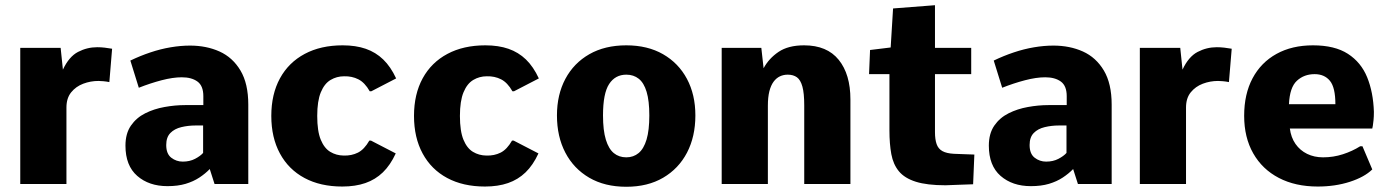

<svg xmlns="http://www.w3.org/2000/svg" viewBox="-20 -714 5396 745"><path d="M58.6 0V-528.3H215.3L224.1 -443.8Q247.6 -494.1 282.7 -512.5Q317.9 -530.8 356.9 -530.8Q371.6 -530.8 386.2 -529.1Q400.9 -527.3 415 -524.9L404.3 -395.5Q392.1 -397.9 380.6 -398.9Q369.1 -399.9 361.8 -399.9Q331.5 -399.9 303 -389.2Q274.4 -378.4 256.1 -355.7Q237.8 -333 237.8 -296.9V0Z M629.9 8.3Q558.1 8.3 512.5 -31.5Q466.8 -71.3 466.8 -148.9Q466.8 -195.8 488 -226.6Q509.3 -257.3 543.5 -274.4Q577.6 -291.5 618.4 -298.8Q659.2 -306.2 697.8 -306.2H769V-340.8Q769 -380.9 746.3 -397.5Q723.6 -414.1 685.5 -414.1Q650.9 -414.1 606.9 -402.6Q563 -391.1 518.6 -373.5L485.8 -479Q524.4 -497.6 563.7 -510.7Q603 -523.9 642.1 -530.5Q681.2 -537.1 717.3 -537.1Q780.8 -537.1 831.8 -514.2Q882.8 -491.2 913.1 -440.4Q943.4 -389.6 943.4 -308.1V0H812.5L793.9 -58.1Q776.4 -40 753.4 -24.9Q730.5 -9.8 700.2 -0.7Q669.9 8.3 629.9 8.3ZM689 -86.9Q716.3 -86.9 736.8 -97.7Q757.3 -108.4 768.1 -120.6V-227.1H738.8Q710 -227.1 683.6 -220.7Q657.2 -214.4 641.1 -198Q625 -181.6 625 -151.4Q625 -117.2 644.5 -102.1Q664.1 -86.9 689 -86.9Z M1308.1 9.8Q1223.1 9.8 1161.4 -23.4Q1099.6 -56.6 1066.2 -118.4Q1032.7 -180.2 1032.7 -264.2Q1032.7 -348.6 1066.4 -410.2Q1100.1 -471.7 1162.4 -504.9Q1224.6 -538.1 1309.6 -538.1Q1360.4 -538.1 1399.2 -524.7Q1438 -511.2 1467 -483.2Q1496.1 -455.1 1517.1 -409.7L1420.9 -359.9H1414.6Q1395.5 -393.6 1370.6 -406.2Q1345.7 -418.9 1314.9 -418Q1286.6 -418 1262.7 -403.8Q1238.8 -389.6 1224.9 -356Q1210.9 -322.3 1210.9 -264.2Q1210.9 -205.1 1224.6 -171.9Q1238.3 -138.7 1261.5 -124.8Q1284.7 -110.8 1313.5 -110.4Q1344.2 -109.4 1368.9 -121.8Q1393.6 -134.3 1413.1 -168.5H1419.4L1515.6 -118.7Q1494.6 -73.2 1465.6 -45.2Q1436.5 -17.1 1397.7 -3.7Q1358.9 9.8 1308.1 9.8Z M1861.8 9.8Q1776.9 9.8 1715.1 -23.4Q1653.3 -56.6 1619.9 -118.4Q1586.4 -180.2 1586.4 -264.2Q1586.4 -348.6 1620.1 -410.2Q1653.8 -471.7 1716.1 -504.9Q1778.3 -538.1 1863.3 -538.1Q1914.1 -538.1 1952.9 -524.7Q1991.7 -511.2 2020.8 -483.2Q2049.8 -455.1 2070.8 -409.7L1974.6 -359.9H1968.3Q1949.2 -393.6 1924.3 -406.2Q1899.4 -418.9 1868.7 -418Q1840.3 -418 1816.4 -403.8Q1792.5 -389.6 1778.6 -356Q1764.6 -322.3 1764.6 -264.2Q1764.6 -205.1 1778.3 -171.9Q1792 -138.7 1815.2 -124.8Q1838.4 -110.8 1867.2 -110.4Q1897.9 -109.4 1922.6 -121.8Q1947.3 -134.3 1966.8 -168.5H1973.1L2069.3 -118.7Q2048.3 -73.2 2019.3 -45.2Q1990.2 -17.1 1951.4 -3.7Q1912.6 9.8 1861.8 9.8Z M2410.2 10.7Q2326.7 10.7 2266.4 -24.4Q2206.1 -59.6 2173.6 -121.8Q2141.1 -184.1 2141.1 -266.1Q2141.1 -346.7 2173.8 -408Q2206.5 -469.2 2266.8 -503.7Q2327.1 -538.1 2410.2 -538.1Q2492.7 -538.1 2552.7 -503.7Q2612.8 -469.2 2645.5 -408Q2678.2 -346.7 2678.2 -266.1Q2678.2 -184.1 2645.8 -121.8Q2613.3 -59.6 2553.2 -24.4Q2493.2 10.7 2410.2 10.7ZM2410.2 -103.5Q2438 -103.5 2458 -120.1Q2478 -136.7 2488.8 -172.6Q2499.5 -208.5 2499.5 -266.1Q2499.5 -322.8 2489 -357.7Q2478.5 -392.6 2458.5 -408.4Q2438.5 -424.3 2410.2 -424.3Q2367.2 -424.3 2343.5 -387.9Q2319.8 -351.6 2319.8 -266.1Q2319.8 -208 2330.8 -172.1Q2341.8 -136.2 2361.8 -119.9Q2381.8 -103.5 2410.2 -103.5Z M2780.3 0V-528.3H2934.1L2942.9 -449.2Q2963.4 -487.3 3001 -512.7Q3038.6 -538.1 3100.1 -538.1Q3189 -538.1 3234.4 -481.9Q3279.8 -425.8 3279.8 -328.1V0H3100.6V-305.2Q3100.6 -352.1 3093.5 -377.9Q3086.4 -403.8 3072.3 -414.1Q3058.1 -424.3 3036.6 -424.3Q3020 -424.3 3006.1 -417.7Q2992.2 -411.1 2981.7 -397Q2971.2 -382.8 2965.3 -359.9Q2959.5 -336.9 2959.5 -303.7V0Z M3648.9 4.9Q3577.1 4.9 3533.7 -8.8Q3490.2 -22.5 3468 -49.3Q3445.8 -76.2 3438.5 -116Q3431.2 -155.8 3431.2 -207.5V-426.3H3352.1L3356 -520L3436 -529.8L3445.3 -681.2L3607.9 -693.8V-528.3H3748.5V-426.3H3607.9V-201.2Q3607.9 -172.9 3614.3 -154.8Q3620.6 -136.7 3636.7 -127.7Q3652.8 -118.7 3681.6 -117.2Q3701.7 -116.7 3721.4 -115.7Q3741.2 -114.7 3760.7 -114.3L3755.9 1Q3729 2 3702.1 2.9Q3675.3 3.9 3648.9 4.9Z M3980 8.3Q3908.2 8.3 3862.5 -31.5Q3816.9 -71.3 3816.9 -148.9Q3816.9 -195.8 3838.1 -226.6Q3859.4 -257.3 3893.6 -274.4Q3927.7 -291.5 3968.5 -298.8Q4009.3 -306.2 4047.9 -306.2H4119.1V-340.8Q4119.1 -380.9 4096.4 -397.5Q4073.7 -414.1 4035.6 -414.1Q4001 -414.1 3957 -402.6Q3913.1 -391.1 3868.7 -373.5L3835.9 -479Q3874.5 -497.6 3913.8 -510.7Q3953.1 -523.9 3992.2 -530.5Q4031.2 -537.1 4067.4 -537.1Q4130.9 -537.1 4181.9 -514.2Q4232.9 -491.2 4263.2 -440.4Q4293.5 -389.6 4293.5 -308.1V0H4162.6L4144 -58.1Q4126.5 -40 4103.5 -24.9Q4080.6 -9.8 4050.3 -0.7Q4020 8.3 3980 8.3ZM4039.1 -86.9Q4066.4 -86.9 4086.9 -97.7Q4107.4 -108.4 4118.2 -120.6V-227.1H4088.9Q4060.1 -227.1 4033.7 -220.7Q4007.3 -214.4 3991.2 -198Q3975.1 -181.6 3975.1 -151.4Q3975.1 -117.2 3994.6 -102.1Q4014.2 -86.9 4039.1 -86.9Z M4402.8 0V-528.3H4559.6L4568.4 -443.8Q4591.8 -494.1 4627 -512.5Q4662.1 -530.8 4701.2 -530.8Q4715.8 -530.8 4730.5 -529.1Q4745.1 -527.3 4759.3 -524.9L4748.5 -395.5Q4736.3 -397.9 4724.9 -398.9Q4713.4 -399.9 4706.1 -399.9Q4675.8 -399.9 4647.2 -389.2Q4618.7 -378.4 4600.3 -355.7Q4582 -333 4582 -296.9V0Z M5093.3 9.8Q5006.3 9.8 4942.1 -23.7Q4877.9 -57.1 4842.8 -118.9Q4807.6 -180.7 4807.6 -264.6Q4807.6 -349.1 4840.3 -410.4Q4873 -471.7 4933.1 -504.9Q4993.2 -538.1 5074.7 -538.1Q5159.2 -538.1 5210.2 -505.1Q5261.2 -472.2 5284.9 -414.1Q5308.6 -356 5311 -279.8Q5311 -261.7 5309.6 -248Q5308.1 -234.4 5306.9 -226.1Q5305.7 -217.8 5304.7 -215.3H4984.9Q4989.3 -180.7 5006.8 -155.5Q5024.4 -130.4 5052 -116.9Q5079.6 -103.5 5113.8 -103.5Q5153.8 -103.5 5190.7 -115.5Q5227.5 -127.4 5257.8 -146.5H5266.6L5304.7 -56.6Q5274.4 -26.9 5217.5 -8.5Q5160.6 9.8 5093.3 9.8ZM4981.4 -309.6H5161.6Q5161.6 -374.5 5140.4 -400.4Q5119.1 -426.3 5081.1 -426.3Q5040 -426.3 5012.2 -400.6Q4984.4 -375 4981.4 -309.6Z"/></svg>

Font: Comme ExtraBold
Style: Regular
Weight: 800
Version: Version 1.000;gftools[0.9.27]